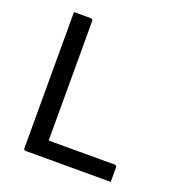

<svg xmlns="http://www.w3.org/2000/svg" viewBox="-127 -807 854 914"><g transform="rotate(20 300.0 -350.0)"><path d="M105 0Q101 0 99 -0.5Q97 -1 95.5 -2.5Q94 -4 93.5 -6Q93 -8 93 -11V-700H178Q182 -700 184 -698.5Q186 -697 187.5 -694.5Q189 -692 189 -689V-84H522Q526 -84 528 -83Q530 -82 531.5 -80.5Q533 -79 533.5 -77Q534 -75 534 -72V0Z"/></g></svg>

Font: Code D OnePiece
Style: Regular
Weight: 400
Version: Version 1.085; ttfautohint (v1.8.4.7-5d5b);Nerd Fonts 3.0.2